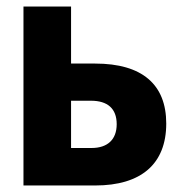

<svg xmlns="http://www.w3.org/2000/svg" viewBox="-20 -569 570 589"><path d="M52 0H272C413 0 490 -66 490 -190C490 -310 416 -374 272 -374H198V-549H52ZM198 -115V-260H259C310 -260 338 -236 338 -188C338 -141 310 -115 261 -115Z"/></svg>

Font: Noto Sans Mono Condensed ExtraBold
Style: Regular
Weight: 800
Width: 3
Designer: Monotype Design Team
Foundry: Monotype Imaging Inc.
Version: Version 2.014